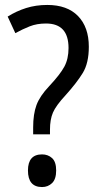

<svg xmlns="http://www.w3.org/2000/svg" viewBox="-20 -744 401 776"><path d="M182 -201V-220Q182 -261 194 -289Q206 -317 244 -358Q290 -409 314.5 -449Q339 -489 339 -555Q339 -634 295.5 -679Q252 -724 171 -724Q125 -724 85.5 -711.5Q46 -699 11 -677L42 -610Q71 -626 100 -637.5Q129 -649 166 -649Q257 -649 257 -550Q257 -506 240 -474.5Q223 -443 179 -396Q141 -356 127.5 -319.5Q114 -283 114 -229V-201ZM150 12Q174 12 190.5 -4Q207 -20 207 -55Q207 -90 190.5 -105Q174 -120 150 -120Q93 -120 93 -55Q93 12 150 12Z"/></svg>

Font: Noto Sans Display SemiCondensed
Style: Regular
Weight: 400
Width: 4
Designer: Monotype Design team
Foundry: Monotype Imaging Inc.
Version: 1.000